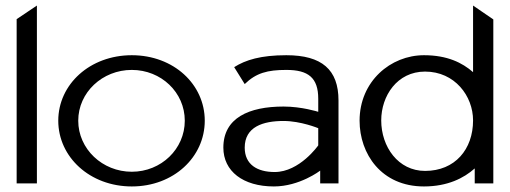

<svg xmlns="http://www.w3.org/2000/svg" viewBox="-20 -661 1839 692"><path d="M40 0H113V-641L40 -592Z M190 -226C190 -95 304 11 455 11C606 11 718 -95 718 -226C718 -357 606 -462 455 -462C304 -462 190 -357 190 -226ZM262 -226C262 -328 349 -409 455 -409C561 -409 646 -328 646 -226C646 -124 561 -42 455 -42C349 -42 262 -124 262 -226Z M785 -129C785 -44 856 11 967 11C1060 11 1134 -46 1134 -46V0H1200V-299C1200 -410 1140 -462 1012 -462C920 -462 865 -445 824 -419L862 -358C903 -398 944 -409 1012 -409C1091 -409 1127 -381 1127 -305V-258C1127 -258 1068 -277 1002 -277C877 -277 785 -236 785 -129ZM862 -129C862 -204 928 -225 1002 -225C1064 -225 1127 -199 1127 -199V-137C1127 -137 1060 -41 970 -41C907 -41 862 -68 862 -129Z M1276 -226C1276 -107 1354 11 1508 11C1593 11 1652 -19 1691 -54V0H1758V-591L1685 -641V-401C1646 -435 1592 -462 1508 -462C1388 -462 1276 -368 1276 -226ZM1354 -227C1354 -315 1411 -403 1512 -403C1619 -403 1685 -315 1685 -227C1685 -123 1620 -45 1512 -45C1415 -45 1354 -132 1354 -227Z"/></svg>

Font: Charger Sport
Style: DfExt
Weight: 400
Designer: Jasper
Foundry: Cannot Into Space Fonts
Version: Version 1.1